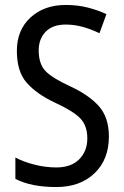

<svg xmlns="http://www.w3.org/2000/svg" viewBox="-20 -744 500 774"><path d="M261 -397Q191 -429 163.5 -457.5Q136 -486 136 -541Q136 -587 164 -616Q192 -645 245 -645Q280 -645 314 -635.5Q348 -626 381 -610L409 -687Q375 -703 334 -713.5Q293 -724 245 -724Q158 -724 103 -673.5Q48 -623 48 -539Q48 -455 88 -410Q128 -365 200 -331Q274 -297 303 -267.5Q332 -238 332 -186Q332 -135 299.5 -102Q267 -69 207 -69Q164 -69 120 -80Q76 -91 42 -109V-23Q105 10 207 10Q303 10 361 -45.5Q419 -101 419 -194Q419 -270 379 -315.5Q339 -361 261 -397Z"/></svg>

Font: Noto Sans Display SemiCondensed
Style: Regular
Weight: 400
Width: 4
Designer: Monotype Design team
Foundry: Monotype Imaging Inc.
Version: 1.000